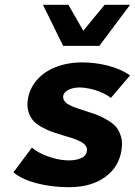

<svg xmlns="http://www.w3.org/2000/svg" viewBox="-20 -770 562 800"><path d="M243 -579 159 -750H265L327 -642L416 -750H522L394 -579ZM268 10Q197 10 134.5 -6Q72 -22 36 -52L113 -155Q135 -135 176.5 -119.5Q218 -104 256 -102Q291 -100 315.5 -110Q340 -120 342 -141Q344 -151 339 -159.5Q334 -168 326.5 -173.5Q319 -179 304 -185.5Q289 -192 278 -195.5Q267 -199 246 -205Q217 -214 200 -219.5Q183 -225 158.5 -238Q134 -251 121 -264.5Q108 -278 100 -300Q92 -322 95 -349Q101 -397 131 -433.5Q161 -470 211 -490Q261 -510 324 -510Q376 -510 429.5 -496.5Q483 -483 522 -456L442 -362Q430 -372 411.5 -381Q393 -390 372 -396Q351 -402 333 -404Q311 -407 292 -404Q273 -401 259 -392Q245 -383 243 -369Q243 -363 244 -358.5Q245 -354 248.5 -349.5Q252 -345 255.5 -341.5Q259 -338 266.5 -334Q274 -330 279.5 -327.5Q285 -325 294.5 -321.5Q304 -318 310.5 -316Q317 -314 329 -310Q341 -306 347 -304Q373 -296 391 -288.5Q409 -281 430.5 -268Q452 -255 464.5 -240Q477 -225 484 -201.5Q491 -178 487 -150Q478 -76 419 -33Q360 10 268 10Z"/></svg>

Font: Orkney
Style: BoldItalic
Weight: 700
Designer: Samuel Oakes and Alfredo Marco Pradil
Foundry: Alfredo Marco Pradil
Version: 1.0; ttfautohint (v1.5)